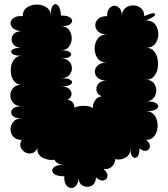

<svg xmlns="http://www.w3.org/2000/svg" viewBox="-20 -748 812 929"><path d="M291 105Q252 105 239 91Q226 77 239 63Q252 49 291 49Q271 49 259.5 42Q248 35 244 25Q225 28 205 22.5Q185 17 172 4Q159 -9 161 -30Q150 -10 133.5 -6.5Q117 -3 102 -11Q87 -19 80.5 -35Q74 -51 85 -71Q58 -71 44.5 -86.5Q31 -102 31 -122.5Q31 -143 44.5 -159Q58 -175 85 -175Q51 -175 39.5 -189.5Q28 -204 39.5 -219Q51 -234 85 -234Q58 -234 44 -250Q30 -266 30 -286.5Q30 -307 44 -322.5Q58 -338 85 -338Q64 -338 51 -352Q38 -366 34 -387Q30 -408 34 -428.5Q38 -449 51 -463.5Q64 -478 85 -478Q51 -478 39.5 -488Q28 -498 39.5 -507.5Q51 -517 85 -517Q60 -517 48 -529.5Q36 -542 36 -557.5Q36 -573 48 -585Q60 -597 85 -597Q57 -599 43.5 -611Q30 -623 31 -637.5Q32 -652 47 -662Q62 -672 90 -670Q90 -698 110.5 -712Q131 -726 158 -726Q185 -726 205.5 -712Q226 -698 226 -670Q224 -707 235.5 -720.5Q247 -734 260 -722Q273 -710 275 -673Q311 -673 323 -660Q335 -647 323 -634Q311 -621 275 -621Q301 -621 314 -603.5Q327 -586 327 -563Q327 -540 314 -522.5Q301 -505 275 -505Q308 -505 319 -495Q330 -485 319 -475Q308 -465 275 -465Q302 -465 315 -450.5Q328 -436 328 -417.5Q328 -399 315 -384.5Q302 -370 275 -370Q311 -370 323 -360Q335 -350 323 -340Q311 -330 275 -330Q302 -330 315 -317.5Q328 -305 326 -289.5Q324 -274 307 -265Q323 -263 332 -252Q341 -241 339 -227Q359 -236 385 -236Q411 -236 430 -226Q428 -245 440 -262.5Q452 -280 473 -282Q451 -290 447 -308.5Q443 -327 455.5 -342.5Q468 -358 497 -358Q468 -358 453.5 -371Q439 -384 439 -401.5Q439 -419 453.5 -432Q468 -445 497 -445Q467 -445 452.5 -465.5Q438 -486 438 -513Q438 -540 452.5 -560.5Q467 -581 497 -581Q469 -582 455 -595.5Q441 -609 441 -626.5Q441 -644 455.5 -657Q470 -670 498 -670Q498 -695 509 -707.5Q520 -720 534 -720Q548 -720 559 -707.5Q570 -695 570 -670Q570 -696 586.5 -709Q603 -722 624 -722Q645 -722 661.5 -709Q678 -696 678 -670Q726 -691 730.5 -680.5Q735 -670 687 -649Q717 -649 731.5 -629Q746 -609 746 -583Q746 -557 731.5 -537Q717 -517 687 -517Q710 -517 724 -501.5Q738 -486 742.5 -463Q747 -440 742.5 -416.5Q738 -393 724 -377.5Q710 -362 687 -362Q711 -362 723.5 -346.5Q736 -331 736 -310.5Q736 -290 723.5 -274Q711 -258 687 -258Q726 -258 739 -246Q752 -234 739 -222Q726 -210 687 -210Q709 -210 722.5 -196Q736 -182 740.5 -161.5Q745 -141 740.5 -120Q736 -99 722.5 -85Q709 -71 687 -71Q707 -55 705.5 -39.5Q704 -24 689 -19Q674 -14 655 -30Q655 1 644 11Q633 21 622 11Q611 1 611 -30Q611 2 587 15Q563 28 538 22Q537 42 522 57.5Q507 73 481 69Q502 88 500 104.5Q498 121 481.5 125Q465 129 444 110Q444 133 431.5 144.5Q419 156 402 156Q385 156 372.5 144.5Q360 133 360 110Q360 136 349 149Q338 162 324 161.5Q310 161 300 147Q290 133 291 105Z"/></svg>

Font: Rubik Bubbles
Style: Regular
Weight: 400
Designer: Hubert and Fischer, NaN
Foundry: Hubert and Fischer, NaN
Version: Version 2.200